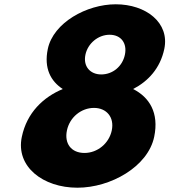

<svg xmlns="http://www.w3.org/2000/svg" viewBox="-20 -860 790 895"><path d="M745.9 -632C771.5 -754 660.6 -840 519.6 -840C383.6 -840 228.5 -754 202.9 -632C183.8 -541 217.1 -481 272.6 -445C181.6 -407 105.4 -335 81.7 -222C52.5 -83 180.8 15 340.8 15C495.8 15 669.5 -83 698.7 -222C722.4 -335 675.6 -407 600.6 -445C670.1 -481 726.8 -541 745.9 -632ZM562.2 -605C550.7 -550 504.9 -513 451.9 -513C400.9 -513 366.7 -550 378.2 -605C389.4 -658 437.8 -698 490.8 -698C544.8 -698 573.4 -658 562.2 -605ZM292 -252C305 -314 359.1 -357 418.1 -357C476.1 -357 514 -314 501 -252C488.2 -191 433.9 -147 373.9 -147C311.9 -147 279.2 -191 292 -252Z"/></svg>

Font: Hussar
Style: BdOblTwo
Weight: 700
Foundry: Cannot Into Space Fonts
Version: Version 2.00